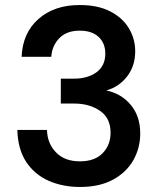

<svg xmlns="http://www.w3.org/2000/svg" viewBox="-20 -732 639 764"><path d="M298 12Q230 12 174 -12.5Q118 -37 84.5 -87.5Q51 -138 49 -215H167Q168 -162 202.5 -126Q237 -90 298 -90Q357 -90 388.5 -122.5Q420 -155 420 -204Q420 -262 378 -291Q336 -320 274 -320H222V-419H274Q329 -419 364 -444.5Q399 -470 399 -519Q399 -560 372.5 -585Q346 -610 297 -610Q245 -610 216 -580Q187 -550 184 -506H66Q70 -601 133 -656.5Q196 -712 297 -712Q369 -712 418 -687Q467 -662 492.5 -620Q518 -578 518 -528Q518 -469 485.5 -427.5Q453 -386 403 -372Q462 -360 500 -315Q538 -270 538 -201Q538 -143 510.5 -94.5Q483 -46 429.5 -17Q376 12 298 12Z"/></svg>

Font: DM Sans SemiBold
Style: Regular
Weight: 600
Designer: Colophon Foundry, Jonny Pinhorn
Foundry: Colophon Foundry
Version: Version 4.004; ttfautohint (v1.8.4.7-5d5b)